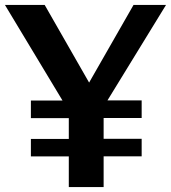

<svg xmlns="http://www.w3.org/2000/svg" viewBox="-21 -760 694 780"><path d="M415.5 -352H554.5V-280.5H400V-196H554.5V-125H400V0H258.5V-124.5H104.5V-195.5H258.5V-280H104.5V-351.5H233L-1 -740H160.5L341 -424.5L521.5 -740H653.5Z"/></svg>

Font: 1883 Sans SemiBold
Style: Regular
Weight: 600
Designer: 1883 Sans project is a fork of Public Sans.
Version: Version 1.009